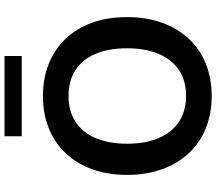

<svg xmlns="http://www.w3.org/2000/svg" viewBox="-72 -848 930 825"><g transform="rotate(-90 392.5 -435.0)"><path d="M393 10Q316 10 253.5 -15.5Q191 -41 146.5 -89Q102 -137 78 -204Q54 -271 54 -353Q54 -436 78 -502.5Q102 -569 146.5 -616.5Q191 -664 253.5 -689.5Q316 -715 393 -715Q470 -715 532.5 -689.5Q595 -664 639.5 -617Q684 -570 708 -503.5Q732 -437 732 -354Q732 -271 708 -204Q684 -137 639.5 -89Q595 -41 532.5 -15.5Q470 10 393 10ZM393 -100Q458 -100 503.5 -130Q549 -160 573.5 -217Q598 -274 598 -353Q598 -433 574 -489.5Q550 -546 504 -575.5Q458 -605 393 -605Q329 -605 283 -575.5Q237 -546 212.5 -489.5Q188 -433 188 -353Q188 -274 212.5 -217Q237 -160 283 -130Q329 -100 393 -100ZM220 -806V-880H565V-806Z"/></g></svg>

Font: NunitoSans3
Style: Bold
Weight: 700
Designer: Vernon Adams
Foundry: Vernon Adams
Version: Version 3.101;gftools[0.9.27]